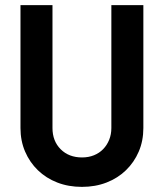

<svg xmlns="http://www.w3.org/2000/svg" viewBox="-20 -720 640 750"><path d="M540 -700H415V-220Q415 -195 406.5 -174Q398 -153 383.1 -137.6Q368.2 -122.1 347.2 -113.6Q326.2 -105 300.5 -105Q249 -105 217 -137Q185 -169 185 -220V-700H60V-220Q60 -169.8 78 -127.9Q96 -86 128 -55Q160 -24 203.8 -7Q247.5 10 300 10Q352.5 10 396.2 -7Q440 -24 472 -55Q504 -86 522 -127.9Q540 -169.8 540 -220Z"/></svg>

Font: CommitMonoV142 ExtLt
Style: Regular
Weight: 200
Monospace: yes
Designer: Eigil Nikolajsen
Foundry: Eigil Nikolajsen
Version: Version 1.142